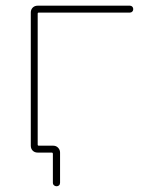

<svg xmlns="http://www.w3.org/2000/svg" viewBox="-20 -564 540 679"><path d="M167 82V-19.5Q167 -24.4 163.1 -24.4H113.3Q102.5 -24.4 95.7 -31.2Q88.9 -38.1 88.9 -48.8V-519.5Q88.9 -530.3 95.7 -537.1Q102.5 -543.9 113.3 -543.9H439.5Q444.3 -543.9 447.8 -540.5Q451.2 -537.1 451.2 -531.7Q451.2 -526.4 447.8 -522.9Q444.3 -519.5 439.5 -519.5H117.2Q113.3 -519.5 113.3 -515.6V-52.7Q113.3 -48.8 117.2 -48.8H168Q178.7 -48.8 185.5 -41.5Q192.4 -34.2 192.4 -24.4V82Q192.4 87.9 189 91.3Q185.5 94.7 180.2 94.7Q174.8 94.7 170.9 91.3Q167 87.9 167 82Z"/></svg>

Font: Rounded-X Mgen+ 1mn thin
Style: Regular
Weight: 100
Designer: [Source Han Sans]
Ryoko NISHIZUKA  (kana & ideographs); Paul D. Hunt (Latin, Greek & Cyrillic); Wenlong ZHANG  (bopomofo
Version: Version 1.059.20150602